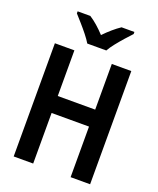

<svg xmlns="http://www.w3.org/2000/svg" viewBox="-168 -1038 936 1138"><g transform="rotate(20 300.0 -469.0)"><path d="M59 0V-714H182V-426H418V-714H541V0H418V-319H182V0ZM240 -778Q227 -800 205.5 -827Q184 -854 161 -880Q138 -906 121 -925V-938H201Q226 -922 250.5 -900.5Q275 -879 299 -853Q324 -879 349 -900.5Q374 -922 398 -938H479V-925Q461 -906 438 -880Q415 -854 393.5 -827Q372 -800 360 -778Z"/></g></svg>

Font: Noto Sans Mono SemiBold
Style: Regular
Weight: 600
Designer: Monotype Design Team
Foundry: Monotype Imaging Inc.
Version: Version 2.014; ttfautohint (v1.8.4.7-5d5b)